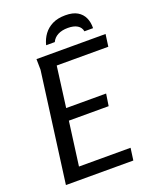

<svg xmlns="http://www.w3.org/2000/svg" viewBox="-164 -993 869 1084"><g transform="rotate(-20 271.0 -451.0)"><path d="M127 -725H542L532 -652H222L190 -408H430L419 -336H180L145 -73H455L445 0H40L128 -661ZM205 -780Q214 -816 234 -843Q254 -870 286 -886Q318 -902 364 -902Q409 -902 436 -886Q463 -870 475.5 -842.5Q488 -815 487 -780H435Q431 -804 410 -817Q389 -830 353 -830Q317 -830 292.5 -817Q268 -804 257 -780Z"/></g></svg>

Font: Rosario Medium
Style: Italic
Weight: 500
Italic angle: -8.05°
Version: Version 1.201